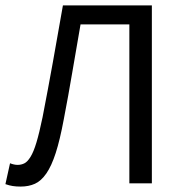

<svg xmlns="http://www.w3.org/2000/svg" viewBox="-20 -676 670 708"><path d="M56 12Q40 12 27 10Q14 8 0 3L17 -74Q32 -68 45 -68Q58 -68 69.5 -73.5Q81 -79 92.5 -97.5Q104 -116 114.5 -151Q125 -186 137 -244Q157 -347 175 -447Q193 -547 212 -656H540V0H457V-586H277Q261 -495 246.5 -409Q232 -323 215 -235Q201 -160 185.5 -112Q170 -64 151 -36.5Q132 -9 109 1.5Q86 12 56 12Z"/></svg>

Font: CV Source Sans
Style: Regular
Weight: 400
Designer: Paul D. Hunt
Foundry: Adobe Systems Incorporated
Version: Version 3.001